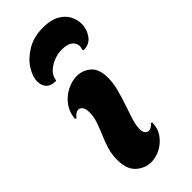

<svg xmlns="http://www.w3.org/2000/svg" viewBox="-246 -809 858 858"><g transform="rotate(-45 183.0 -380.0)"><path d="M149 4Q110 4 79 -23.5Q48 -51 48 -112Q48 -147 57.5 -177.5Q67 -208 79.5 -237Q92 -266 101.5 -293.5Q111 -321 111 -348Q111 -372 103 -382.5Q95 -393 84 -393Q67 -393 51 -371L44 -375Q48 -415 69.5 -443.5Q91 -472 122.5 -488Q154 -504 185 -504Q223 -504 251 -479.5Q279 -455 279 -400Q279 -367 269.5 -330.5Q260 -294 247.5 -258Q235 -222 225.5 -191Q216 -160 216 -138Q216 -119 223.5 -111Q231 -103 240 -103Q249 -103 257.5 -108.5Q266 -114 270 -121L277 -119Q277 -82 257.5 -54.5Q238 -27 209 -11.5Q180 4 149 4ZM103 -554Q72 -554 57.5 -570Q43 -586 43 -611Q43 -642 65.5 -677.5Q88 -713 130.5 -738.5Q173 -764 232 -764Q280 -764 309.5 -747.5Q339 -731 352.5 -705.5Q366 -680 366 -653Q366 -619 346 -591.5Q326 -564 291 -564Q285 -564 286 -571Q296 -597 279 -616Q262 -635 221 -635Q196 -635 170.5 -625Q145 -615 127.5 -598Q110 -581 107 -559Q107 -554 103 -554Z"/></g></svg>

Font: Agbalumo
Style: Regular
Weight: 400
Designer: Raphael Alegbeleye
Foundry: Sorkin Type Co.
Version: Version 1.000; ttfautohint (v1.8.4)